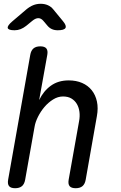

<svg xmlns="http://www.w3.org/2000/svg" viewBox="-20 -985 640 1015"><path d="M163 -316 113 -35Q109 -12 96 -1Q83 10 60 10Q37 10 28 -1Q19 -12 23 -35L140 -695Q144 -718 157 -729Q170 -740 193 -740Q216 -740 225 -729Q234 -718 230 -695L187 -456Q210 -504 249 -532Q288 -560 343 -560Q383 -560 414 -546.5Q445 -533 465 -508Q485 -483 492.5 -448Q500 -413 492 -370L433 -35Q429 -12 416 -1Q403 10 380 10Q357 10 348 -1Q339 -12 343 -35L398 -344Q403 -370 400 -393.5Q397 -417 386.5 -435Q376 -453 358 -464Q340 -475 313 -475Q286 -475 260.5 -459Q235 -443 215 -419.5Q195 -396 181 -368Q167 -340 163 -316ZM57 -825Q24 -825 21 -837Q18 -849 45 -872L119 -935Q137 -950 155.5 -957.5Q174 -965 195 -965Q216 -965 233 -957.5Q250 -950 262 -935L313 -873Q333 -849 326 -837Q319 -825 285 -825Q268 -825 254.5 -831Q241 -837 231 -849L209 -875Q197 -889 182.5 -889Q168 -889 151 -875L118 -848Q104 -837 89 -831Q74 -825 57 -825Z"/></svg>

Font: Maple Mono NL
Style: Italic
Weight: 400
Italic angle: -10°
Monospace: yes
Designer: subframe7536
Version: Version 7.000